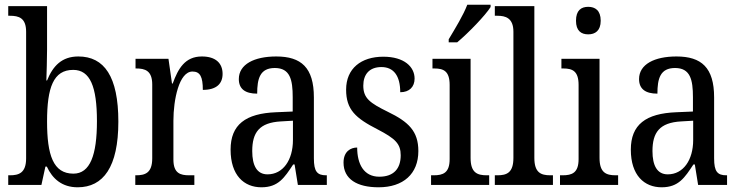

<svg xmlns="http://www.w3.org/2000/svg" viewBox="-20 -786 3146 816"><path d="M310 10C419 10 483 -76 483 -269C483 -461 423 -546 313 -546C243 -546 205 -506 180 -444H177C178 -472 180 -540 180 -575V-760H15V-719H22C60 -719 91 -710 91 -651V-113C91 -50 59 -41 22 -41H15V0H156L173 -78H179C203 -26 244 10 310 10ZM292 -48C206 -48 180 -127 180 -270C180 -414 207 -489 291 -489C363 -489 392 -418 392 -271C392 -127 363 -48 292 -48Z M555 0H806V-41H784C747 -41 717 -49 717 -108V-273C717 -362 741 -482 798 -482C831 -482 842 -459 842 -404C901 -404 926 -431 926 -472C926 -517 897 -546 838 -546C766 -546 737 -494 714 -431H711L696 -536H556V-495H559C596 -495 627 -486 627 -427V-113C627 -50 596 -41 558 -41H555Z M1091 10C1163 10 1189 -31 1226 -87H1232L1246 0H1369V-41H1366C1328 -41 1314 -57 1314 -113V-372C1314 -499 1260 -546 1154 -546C1061 -546 995 -513 995 -450C995 -408 1022 -388 1073 -388C1073 -452 1085 -497 1148 -497C1213 -497 1224 -447 1224 -373V-312L1154 -309C1023 -304 960 -256 960 -150C960 -41 1017 10 1091 10ZM1117 -45C1072 -45 1052 -82 1052 -144C1052 -223 1082 -265 1174 -270L1225 -273V-191C1225 -106 1183 -45 1117 -45Z M1589 10C1694 10 1758 -47 1758 -144C1758 -228 1717 -268 1628 -311C1553 -348 1524 -368 1524 -422C1524 -469 1549 -501 1601 -501C1653 -501 1681 -464 1681 -394C1720 -394 1742 -417 1742 -452C1742 -502 1698 -545 1609 -545C1515 -545 1451 -495 1451 -405C1451 -320 1491 -284 1585 -236C1660 -197 1683 -175 1683 -126C1683 -69 1653 -35 1592 -35C1526 -35 1498 -89 1498 -159C1471 -159 1440 -143 1440 -95C1440 -25 1497 10 1589 10Z M1887 -619V-606H1923C1972 -647 2043 -721 2065 -756V-766H1966C1949 -721 1915 -666 1887 -619ZM1812 0H2059V-41H2049C2008 -41 1980 -52 1980 -115V-536H1818V-495H1826C1865 -495 1891 -484 1891 -425V-110C1891 -51 1863 -41 1823 -41H1812Z M2083 0H2330V-41H2319C2279 -41 2251 -52 2251 -115V-760H2083V-719H2094C2128 -719 2162 -710 2162 -651V-115C2162 -52 2134 -41 2094 -41H2083Z M2480 -640C2509 -640 2533 -655 2533 -698C2533 -742 2509 -757 2480 -757C2450 -757 2428 -742 2428 -698C2428 -655 2450 -640 2480 -640ZM2360 0H2607V-41H2597C2556 -41 2528 -52 2528 -115V-536H2366V-495H2374C2413 -495 2439 -484 2439 -425V-110C2439 -51 2411 -41 2371 -41H2360Z M2792 10C2864 10 2890 -31 2927 -87H2933L2947 0H3070V-41H3067C3029 -41 3015 -57 3015 -113V-372C3015 -499 2961 -546 2855 -546C2762 -546 2696 -513 2696 -450C2696 -408 2723 -388 2774 -388C2774 -452 2786 -497 2849 -497C2914 -497 2925 -447 2925 -373V-312L2855 -309C2724 -304 2661 -256 2661 -150C2661 -41 2718 10 2792 10ZM2818 -45C2773 -45 2753 -82 2753 -144C2753 -223 2783 -265 2875 -270L2926 -273V-191C2926 -106 2884 -45 2818 -45Z"/></svg>

Font: Noto Serif Myanmar Condensed
Style: Regular
Weight: 400
Width: 3
Designer: Ben Mitchell and the Monotype Design Team
Foundry: Monotype Imaging Inc.
Version: Version 2.106